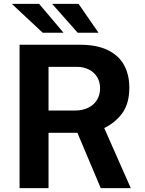

<svg xmlns="http://www.w3.org/2000/svg" viewBox="-20 -971 750 991"><path d="M500 0 379.5 -285.5H230.5V0H81V-740H393.5Q479.5 -740 536.2 -712.5Q593 -685 620.2 -635.2Q647.5 -585.5 647.5 -519Q647.5 -438 612.5 -388.8Q577.5 -339.5 518 -310L655 0ZM367 -400.5Q406 -400.5 435.5 -415Q465 -429.5 480.8 -455.5Q496.5 -481.5 496.5 -515Q496.5 -548.5 481.2 -573.5Q466 -598.5 438.8 -612.2Q411.5 -626 377.5 -626H230.5V-400.5ZM488.5 -802H381L249 -951H385.5ZM182 -951 308 -802H200.5L41 -951Z"/></svg>

Font: 1883 Sans
Style: Bold
Weight: 700
Designer: 1883 Sans project is a fork of Public Sans.
Version: Version 1.009